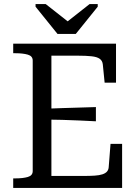

<svg xmlns="http://www.w3.org/2000/svg" viewBox="-20 -925 681 945"><path d="M581 -217V0H45V-47H56Q93 -47 117 -54Q141 -61 141 -83V-627Q141 -649 117 -656Q93 -663 56 -663H45V-710H551V-518H495L486 -608Q484 -626 471 -635.5Q458 -645 431 -648Q404 -651 361 -651H233V-391Q260 -392 287 -393Q328 -394 369.5 -395.5Q411 -397 452 -398V-328Q411 -330 370 -332L287 -335Q260 -335 233 -336V-59H390Q422 -59 445.5 -60.5Q469 -62 484 -67Q499 -72 506.5 -80.5Q514 -89 515 -102L524 -217ZM263 -758 155 -892V-905H205L313 -820L421 -905H461V-892L353 -758Z"/></svg>

Font: Roboto Serif 20pt
Style: Regular
Weight: 400
Designer: Greg Gazdowicz
Foundry: Commercial Type
Version: Version 1.008